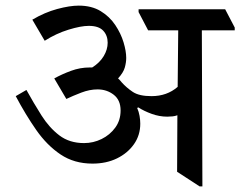

<svg xmlns="http://www.w3.org/2000/svg" viewBox="-20 -653 855 683"><path d="M309 -71Q244 -71 195.5 -103.5Q147 -136 109 -190.5Q71 -245 36 -311L74 -333Q100 -286 127.5 -242.5Q155 -199 191 -171.5Q227 -144 279 -144Q312 -144 341.5 -158.5Q371 -173 390 -199Q409 -225 409 -260Q409 -297 384.5 -316Q360 -335 327 -335Q299 -335 269 -323.5Q239 -312 216 -301L173 -374Q200 -389 232.5 -401Q265 -413 299 -413Q304 -413 308 -413Q335 -430 349 -453.5Q363 -477 363 -501Q363 -527 347 -544Q331 -561 296 -561Q268 -561 224 -547.5Q180 -534 139 -508L95 -583Q139 -609 183.5 -621Q228 -633 260 -633Q306 -633 338 -613.5Q370 -594 390 -564Q410 -534 419.5 -502.5Q429 -471 429 -447Q429 -431 424 -413Q419 -395 400 -374Q406 -369 413 -360Q430 -341 452.5 -326Q475 -311 519 -311Q574 -311 612 -344L614 -545H507L473 -610V-620H781L815 -555V-545H698L700 10H690L610 -42L611 -243Q603 -240 594 -239Q585 -238 575 -238Q547 -238 519.5 -248Q492 -258 472 -271L468 -269Q474 -255 476.5 -240.5Q479 -226 479 -213Q479 -172 456.5 -140Q434 -108 396 -89.5Q358 -71 309 -71Z"/></svg>

Font: Tiro Devanagari Marathi
Style: Regular
Weight: 400
Designer: Devanagari: John Hudson & Fiona Ross. Latin: John Hudson.
Foundry: Tiro Typeworks Ltd.
Version: Version 1.52